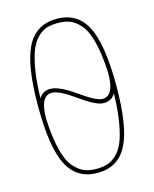

<svg xmlns="http://www.w3.org/2000/svg" viewBox="-113 -816 726 903"><g transform="rotate(-15 250.0 -365.0)"><path d="M104.5 -652.8Q149.4 -740.2 250 -740.2Q350.6 -740.2 395.5 -652.8Q440.4 -565.4 440.4 -365.2Q440.4 -165 395.5 -77.6Q350.6 9.8 250 9.8Q149.4 9.8 104.5 -77.6Q59.6 -165 59.6 -365.2Q59.6 -565.4 104.5 -652.8ZM81.1 -299.8Q85 -209 100.1 -148.4Q115.2 -87.9 139.6 -59.6Q164.1 -31.2 189.5 -20.5Q214.8 -9.8 250 -9.8Q278.3 -9.8 300.3 -16.1Q322.3 -22.5 344.7 -42Q367.2 -61.5 382.3 -96.2Q397.5 -130.9 407.7 -190.4Q418 -250 419.9 -332Q401.4 -299.8 362.3 -299.8Q326.2 -299.8 248 -356.4Q172.9 -410.2 137.7 -410.2Q81.1 -410.2 81.1 -299.8ZM80.1 -398.4Q98.6 -430.7 137.7 -429.7Q178.7 -429.7 259.8 -372.1Q332 -320.3 362.3 -320.3Q418.9 -320.3 418.9 -429.7Q415 -520.5 399.9 -581.1Q384.8 -641.6 360.4 -670.4Q335.9 -699.2 310.5 -709.5Q285.2 -719.7 250 -719.7Q221.7 -719.7 199.7 -713.9Q177.7 -708 155.3 -688Q132.8 -668 117.7 -633.3Q102.5 -598.6 92.3 -539.6Q82 -480.5 80.1 -398.4Z"/></g></svg>

Font: Mgen+ 1mn thin
Style: Regular
Weight: 100
Designer: [Source Han Sans]
Ryoko NISHIZUKA  (kana & ideographs); Paul D. Hunt (Latin, Greek & Cyrillic); Wenlong ZHANG  (bopomofo
Version: Version 1.059.20150602